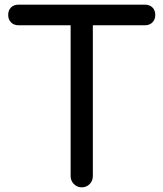

<svg xmlns="http://www.w3.org/2000/svg" viewBox="-20 -801 699 821"><path d="M329 0Q310 0 296 -14Q282 -28 282 -48V-781H377V-48Q377 -28 363.5 -14Q350 0 329 0ZM59 -693Q39 -693 27 -705.5Q15 -718 15 -737Q15 -757 27 -769Q39 -781 59 -781H600Q620 -781 632 -769Q644 -757 644 -737Q644 -718 632 -705.5Q620 -693 600 -693Z"/></svg>

Font: Comfortaa SemiBold
Style: Regular
Weight: 600
Designer: Johan Aakerlund
Foundry: Johan Aakerlund
Version: Version 3.104; ttfautohint (v1.8.1.43-b0c9)